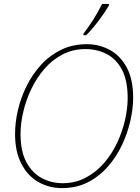

<svg xmlns="http://www.w3.org/2000/svg" viewBox="-20 -951 717 982"><path d="M297 11Q230 11 175.5 -20.5Q121 -52 89 -114Q57 -176 57 -266Q57 -324 71.5 -387Q86 -450 115.5 -510Q145 -570 189 -618.5Q233 -667 292 -696Q351 -725 424 -725Q487 -725 541 -696Q595 -667 628 -606.5Q661 -546 661 -450Q661 -395 646.5 -332Q632 -269 603.5 -208.5Q575 -148 531 -98Q487 -48 429 -18.5Q371 11 297 11ZM300 -14Q365 -14 418 -42Q471 -70 511.5 -116.5Q552 -163 579 -220.5Q606 -278 619.5 -337.5Q633 -397 633 -449Q633 -539 604 -594Q575 -649 526 -674.5Q477 -700 417 -700Q353 -700 300 -672.5Q247 -645 207 -598.5Q167 -552 140 -495.5Q113 -439 99 -379Q85 -319 85 -266Q85 -177 115 -121.5Q145 -66 194 -40Q243 -14 300 -14ZM406 -771 407 -779Q432 -811 457 -850.5Q482 -890 502 -931H537V-923Q518 -890 485.5 -846.5Q453 -803 421 -771Z"/></svg>

Font: Noto Serif Thin
Style: Italic
Weight: 100
Italic angle: -12°
Designer: Monotype Design Team
Foundry: Monotype Imaging Inc.
Version: Version 2.014; ttfautohint (v1.8.4.7-5d5b)